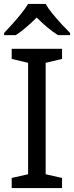

<svg xmlns="http://www.w3.org/2000/svg" viewBox="-20 -964 379 984"><path d="M298 0H40V-52L124 -71V-642L40 -662V-714H298V-662L214 -642V-71L298 -52ZM214 -944Q226 -922 248.5 -894.5Q271 -867 295.5 -840.5Q320 -814 339 -795V-784H277Q251 -800 223 -823.5Q195 -847 168 -874Q141 -847 114 -824Q87 -801 61 -784H1V-795Q20 -815 43.5 -841Q67 -867 89 -894.5Q111 -922 124 -944Z"/></svg>

Font: Noto Sans Marchen
Style: Regular
Weight: 400
Designer: Monotype Design Team
Foundry: Monotype Imaging Inc.
Version: Version 2.003; ttfautohint (v1.8.4.7-5d5b)